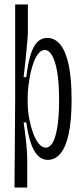

<svg xmlns="http://www.w3.org/2000/svg" viewBox="-20 -706 373 861"><path d="M45 135 48 -261V-686H105V-567Q105 -550 102.5 -520.5Q100 -491 96 -450.5Q92 -410 86 -360H98Q105 -421 117 -460Q129 -499 147.5 -517.5Q166 -536 192 -536Q226 -536 250.5 -506Q275 -476 288 -415Q301 -354 301 -260Q301 -168 288.5 -108Q276 -48 252 -18.5Q228 11 194 11Q170 11 151.5 -6.5Q133 -24 119.5 -61Q106 -98 98 -157H86Q89 -138 91.5 -117Q94 -96 96.5 -75Q99 -54 100.5 -31.5Q102 -9 102 13V135ZM185 -44Q204 -44 217 -67.5Q230 -91 237.5 -138.5Q245 -186 245 -256Q245 -337 236 -386.5Q227 -436 212.5 -459Q198 -482 181 -482Q166 -482 154 -468Q142 -454 132.5 -430.5Q123 -407 117 -378.5Q111 -350 107.5 -321Q104 -292 104 -268V-249Q104 -210 111 -174Q118 -138 129 -108Q140 -78 154.5 -61Q169 -44 185 -44Z"/></svg>

Font: Bricolage Grotesque 72pt Condensed ExtraLight
Style: Regular
Weight: 250
Width: 3
Designer: Mathieu Triay
Foundry: Atelier Triay
Version: Version 1.001;gftools[0.9.33.dev8+g029e19f]